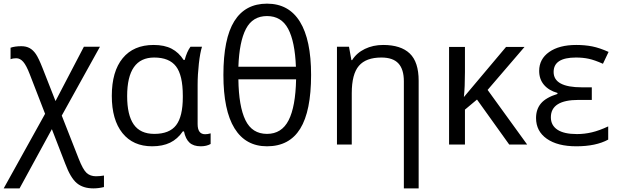

<svg xmlns="http://www.w3.org/2000/svg" viewBox="-30 -791 3385 1051"><path d="M86.9 -538.1Q113.3 -538.1 132.3 -527.6Q151.4 -517.1 166.5 -494.9Q181.6 -472.7 203.1 -418L273.9 -237.8L429.2 -535.2H517.1L308.1 -158.2L400.9 78.1Q424.3 137.7 444.3 155.8Q464.4 173.8 495.1 173.8Q517.1 173.8 539.1 169.9V232.9Q509.8 240.2 481 240.2Q424.8 240.2 390.4 211.4Q356 182.6 327.1 105L253.9 -84L77.1 240.2H-9.8L216.8 -168L132.8 -384.8Q114.3 -433.1 97.2 -452.6Q80.1 -472.2 59.1 -472.2Q41 -472.2 27.8 -466.8V-529.8Q51.8 -538.1 86.9 -538.1Z M814.9 -58.1Q897.5 -58.1 934.1 -105.7Q970.7 -153.3 970.7 -259.8V-267.1Q970.7 -378.9 933.6 -427.5Q896.5 -476.1 814 -476.1Q666 -476.1 666 -265.1Q666 -161.6 701.9 -109.9Q737.8 -58.1 814.9 -58.1ZM802.7 9.8Q698.2 9.8 640.1 -62.7Q582 -135.3 582 -266.1Q582 -399.9 641.6 -472.4Q701.2 -544.9 811 -544.9Q870.1 -544.9 909.4 -524.4Q948.7 -503.9 975.1 -462.9H981Q992.7 -507.8 1012.7 -535.2H1075.7Q1065.4 -502.9 1058.6 -442.9Q1051.8 -382.8 1051.8 -326.2V-111.8Q1051.8 -56.2 1092.8 -56.2Q1106.9 -56.2 1123 -61V-2.9Q1100.6 9.8 1068.8 9.8Q1029.3 9.8 1007.6 -10Q985.8 -29.8 977.1 -71.8H970.7Q941.9 -29.8 901.1 -10Q860.4 9.8 802.7 9.8Z M1672.9 -380.9Q1672.9 -182.6 1613.3 -86.4Q1553.7 9.8 1431.6 9.8Q1314.5 9.8 1253.7 -88.6Q1192.9 -187 1192.9 -380.9Q1192.9 -579.6 1252.7 -675.3Q1312.5 -771 1431.6 -771Q1550.8 -771 1611.8 -672.1Q1672.9 -573.2 1672.9 -380.9ZM1431.6 -58.1Q1511.7 -58.1 1549.8 -132.6Q1587.9 -207 1590.8 -356.9H1274.9Q1276.9 -208.5 1313.5 -133.3Q1350.1 -58.1 1431.6 -58.1ZM1431.6 -703.1Q1353 -703.1 1316.4 -633.1Q1279.8 -563 1274.9 -425.8H1589.8Q1584.5 -563 1547.4 -633.1Q1510.3 -703.1 1431.6 -703.1Z M2180.7 240.2V-346.2Q2180.7 -411.6 2150.9 -443.8Q2121.1 -476.1 2057.6 -476.1Q1973.6 -476.1 1934.6 -430.7Q1895.5 -385.3 1895.5 -280.8V0H1814.5V-535.2H1880.4L1893.6 -461.9H1897.5Q1922.4 -501.5 1967.3 -523.2Q2012.2 -544.9 2067.4 -544.9Q2164.1 -544.9 2212.9 -498.3Q2261.7 -451.7 2261.7 -349.1V240.2Z M2740.2 -534.2H2841.3L2639.2 -298.8L2855.5 0H2757.3L2581.1 -246.1L2515.1 -190.9V0H2428.2V-534.2H2515.1V-396Q2515.1 -314.9 2509.3 -259.8Z M3209.5 -313V-244.1H3137.2Q2985.4 -244.1 2985.4 -148.9Q2985.4 -105 3021.2 -81.1Q3057.1 -57.1 3128.4 -57.1Q3169.4 -57.1 3210 -66.7Q3250.5 -76.2 3299.3 -99.1V-26.9Q3232.4 9.8 3124.5 9.8Q3022 9.8 2963.1 -31.5Q2904.3 -72.8 2904.3 -145Q2904.3 -192.9 2931.2 -224.9Q2958 -256.8 3021.5 -276.9V-282.2Q2973.6 -295.9 2947.5 -326.9Q2921.4 -357.9 2921.4 -402.8Q2921.4 -467.8 2976.1 -506.3Q3030.8 -544.9 3124.5 -544.9Q3171.9 -544.9 3212.2 -536.9Q3252.4 -528.8 3301.3 -506.8L3270.5 -441.9Q3224.6 -462.4 3192.9 -469.2Q3161.1 -476.1 3122.6 -476.1Q3000.5 -476.1 3000.5 -397Q3000.5 -313 3155.3 -313Z"/></svg>

Font: WebKoruri
Style: Regular
Weight: 400
Foundry: lindwurm / mohemohe
Version: Version 1.00